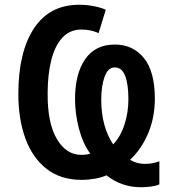

<svg xmlns="http://www.w3.org/2000/svg" viewBox="-20 -745 719 806"><path d="M630 -331Q630 -252 602 -185.5Q574 -119 526 -74Q554 -57 589 -57Q620 -57 649 -68V29Q637 35 615 38Q593 41 572 41Q490 41 427 -9Q407 0 379 5Q351 10 323 10Q234 10 175 -36.5Q116 -83 86.5 -164Q57 -245 57 -350Q57 -527 123 -626.5Q189 -726 315 -725Q344 -725 374.5 -719Q405 -713 424 -704L394 -606Q379 -613 360.5 -617Q342 -621 322 -621Q273 -621 241.5 -586.5Q210 -552 195 -491.5Q180 -431 180 -353Q179 -228 219 -161Q259 -94 322 -95Q344 -95 359 -100Q328 -142 311.5 -204.5Q295 -267 295 -329Q295 -435 337.5 -496.5Q380 -558 462 -558Q538 -558 584 -501.5Q630 -445 630 -331ZM519 -328Q519 -393 505 -427.5Q491 -462 462 -462Q433 -462 419 -422.5Q405 -383 405 -327Q405 -214 455 -139Q486 -171 502.5 -222Q519 -273 519 -328Z"/></svg>

Font: Noto Sans Condensed SemiBold
Style: Regular
Weight: 600
Width: 3
Designer: Monotype Design Team
Foundry: Monotype Imaging Inc.
Version: Version 2.013; ttfautohint (v1.8.4.7-5d5b)